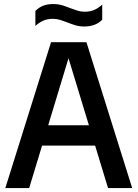

<svg xmlns="http://www.w3.org/2000/svg" viewBox="-20 -954 698 974"><path d="M7 0 239 -740H418.5L650.5 0H528L462.5 -215.5H193.5L128 0ZM224.5 -318.5H431L327.5 -658.5ZM407.5 -819.5Q383 -819.5 361.8 -826Q340.5 -832.5 321 -840.5Q303 -847.5 285.2 -853Q267.5 -858.5 249 -858.5Q221 -858.5 200.2 -849.5Q179.5 -840.5 159.5 -822.5V-898.5Q176.5 -916 198.5 -924.8Q220.5 -933.5 250.5 -933.5Q275 -933.5 296.2 -927Q317.5 -920.5 337 -912.5Q355 -906 372.8 -900.2Q390.5 -894.5 409 -894.5Q437 -894.5 457.8 -903.5Q478.5 -912.5 498.5 -930.5V-854Q465 -819.5 407.5 -819.5Z"/></svg>

Font: Encode Sans Semi Condensed SemiBold
Style: Regular
Weight: 600
Width: 4
Designer: Multiple Designers
Foundry: Impallari Type
Version: Version 3.000; ttfautohint (v1.8.3) -l 8 -r 50 -G 200 -x 14 